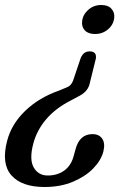

<svg xmlns="http://www.w3.org/2000/svg" viewBox="-20 -580 482 768"><path d="M340 -251Q334.5 -217 300.5 -198L264 -178.5Q202 -147 164.5 -102.8Q127 -58.5 113 -5Q96.5 58 115 90Q133.5 122 171 122Q209 122 236.2 102.8Q263.5 83.5 274 46.5L282 17.5Q298 -43.5 350 -43.5Q376.5 -43.5 389 -25Q401.5 -6.5 393.5 26Q384 62 352.5 94.2Q321 126.5 271.2 147.2Q221.5 168 158.5 168Q67 168 25.8 121.5Q-15.5 75 8.5 -16.5Q26 -84 81 -136.8Q136 -189.5 214.5 -217L247 -230.5Q264 -236.5 272 -256.5L303 -348.5Q310 -363.5 318.8 -369Q327.5 -374.5 338.5 -374.5Q367.5 -374.5 363.5 -346ZM385 -560Q412 -560 425.5 -545.2Q439 -530.5 437 -509.5Q434.5 -482 412.5 -463Q390.5 -444 360.5 -444Q333 -444 319.5 -458.2Q306 -472.5 308.5 -494.5Q311 -521 332.8 -540.5Q354.5 -560 385 -560Z"/></svg>

Font: Fraunces 144pt SuperSoft
Style: Italic
Weight: 400
Italic angle: -16°
Version: Version 1.000;[b76b70a41]